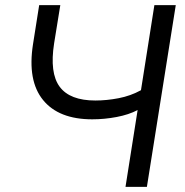

<svg xmlns="http://www.w3.org/2000/svg" viewBox="-20 -725 716 745"><path d="M467 0 514 -298Q480 -280 432.5 -271Q385 -262 338 -262Q208 -262 147 -337Q86 -412 108 -553L132 -705H214L190 -557Q172 -442 211.5 -388.5Q251 -335 350 -335Q394 -335 440.5 -344Q487 -353 527 -375L579 -705H662L550 0Z"/></svg>

Font: Nunito Sans
Style: Italic
Weight: 400
Italic angle: -9°
Designer: Vernon Adams
Foundry: Vernon Adams
Version: Version 3.006; ttfautohint (v1.8.3)